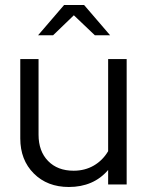

<svg xmlns="http://www.w3.org/2000/svg" viewBox="-20 -737 589 767"><path d="M134 -501V-199Q134 -133 172 -94Q210 -55 274 -55Q319 -55 354.5 -75.5Q390 -96 412 -133V-501H486V0H412V-58Q383 -24 343.5 -7Q304 10 255 10Q169 10 115 -44Q61 -98 61 -184V-501ZM359 -596 275 -676 192 -596H132L236 -717H316L420 -596Z"/></svg>

Font: Red Hat Display
Style: Regular
Weight: 400
Designer: Pentagram / MCKL
Foundry: Pentagram / MCKL
Version: Version 1.003; Red Hat Display